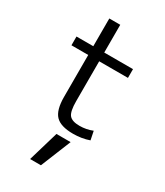

<svg xmlns="http://www.w3.org/2000/svg" viewBox="-232 -781 977 1139"><g transform="rotate(30 256.0 -211.5)"><path d="M175 267 236 60H333L249 267ZM437 -440H240V-167Q240 -97 259 -73.5Q278 -50 330 -50Q376 -50 418 -67L430 -8Q379 10 320 10Q235 10 200 -26.5Q165 -63 165 -153V-440H50V-500H165V-690H240V-500H437Z"/></g></svg>

Font: M PLUS 1p
Style: Regular
Weight: 400
Version: Version 1.062